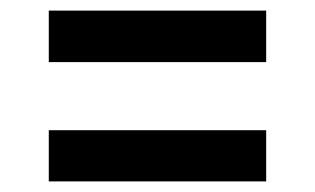

<svg xmlns="http://www.w3.org/2000/svg" viewBox="-20 -430 600 366"><path d="M73 -311.6V-409.8H487.4V-311.6ZM73 -84.2V-181.8H487.4V-84.2Z"/></svg>

Font: Hanken Grotesk
Style: Regular
Weight: 400
Designer: Alfredo Marco Pradil
Foundry: Hanken Design Co.
Version: Version 3.013